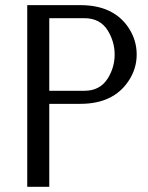

<svg xmlns="http://www.w3.org/2000/svg" viewBox="-20 -720 572 740"><path d="M169.9 -319.8V0H85V-700.2H290Q418.5 -700.2 476.6 -611.3Q506.8 -564.9 506.8 -509.8Q506.8 -455.1 475.6 -408.2Q417 -319.8 290 -319.8ZM169.9 -649.9V-370.1H305.2Q365.7 -370.1 395.5 -418Q421.9 -460.4 421.9 -509.8Q421.9 -559.1 395.5 -602.1Q366.2 -649.9 305.2 -649.9Z"/></svg>

Font: Pfennig
Style: Medium
Weight: 500
Version: Version 20120410 ; ttfautohint (v0.8)